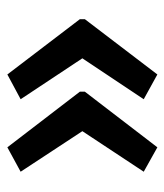

<svg xmlns="http://www.w3.org/2000/svg" viewBox="18 -534 458 535"><g transform="rotate(-90 247.5 -267.0)"><path d="M461 -260 307 -58 238 -96 352 -267 238 -439 307 -476 461 -274ZM259 -260 104 -58 36 -96 149 -267 36 -439 104 -476 259 -274Z"/></g></svg>

Font: Noto Sans Lao Looped UI Cond Med
Style: Regular
Weight: 500
Width: 3
Designer: Mark Frömberg, Ben Mitchell
Foundry: The Fontpad Ltd
Version: Version 1.001; ttfautohint (v1.8.4.7-5d5b)